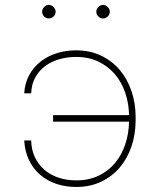

<svg xmlns="http://www.w3.org/2000/svg" viewBox="-20 -740 640 770"><path d="M284.7 -511.7Q250.5 -511.7 218.5 -502.7Q186.5 -493.7 161.9 -475.6Q137.2 -457.5 121.8 -430.2Q106.4 -402.8 105 -365.7H77.1Q79.6 -407.2 97.4 -439.5Q115.2 -471.7 143.6 -493.7Q171.9 -515.6 208.5 -526.9Q245.1 -538.1 284.7 -538.1Q341.3 -538.1 385.5 -516.8Q429.7 -495.6 460.2 -459.5Q490.7 -423.3 507.1 -375.5Q523.4 -327.6 523.9 -274.4V-253.9Q523.4 -200.7 507.3 -152.8Q491.2 -105 460.7 -68.8Q430.2 -32.7 386 -11.5Q341.8 9.8 285.6 9.8Q242.2 9.8 205.1 -2.9Q168 -15.6 140.4 -39.6Q112.8 -63.5 96.2 -98.1Q79.6 -132.8 77.1 -176.8H105Q106 -138.2 120.4 -108.4Q134.8 -78.6 159.2 -58.1Q183.6 -37.6 216.1 -27.1Q248.5 -16.6 285.6 -16.6Q336.4 -16.6 375.5 -35.4Q414.6 -54.2 441.4 -86.4Q468.3 -118.7 482.4 -161.4Q496.6 -204.1 497.6 -252H192.9V-278.3H497.6Q496.6 -325.7 482.2 -368.2Q467.8 -410.6 440.7 -442.4Q413.6 -474.1 374.5 -492.9Q335.4 -511.7 284.7 -511.7ZM148.9 -692.9Q148.9 -703.6 157 -711.9Q165 -720.2 175.8 -720.2Q186.5 -720.2 194.8 -711.9Q203.1 -703.6 203.1 -692.9Q203.1 -682.1 194.8 -674.1Q186.5 -666 175.8 -666Q165 -666 157 -674.1Q148.9 -682.1 148.9 -692.9ZM366.2 -692.9Q366.2 -703.6 374.3 -711.9Q382.3 -720.2 393.1 -720.2Q403.8 -720.2 412.1 -711.9Q420.4 -703.6 420.4 -692.9Q420.4 -682.1 412.1 -674.1Q403.8 -666 393.1 -666Q382.3 -666 374.3 -674.1Q366.2 -682.1 366.2 -692.9Z"/></svg>

Font: Roboto Mono Thin
Style: Regular
Weight: 250
Designer: Google
Version: Version 2.000985; 2015; ttfautohint (v1.3)